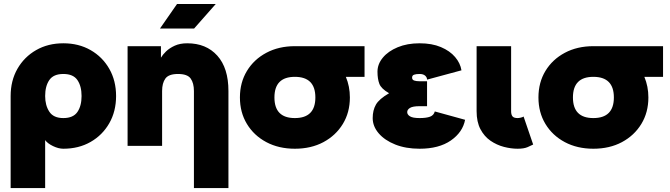

<svg xmlns="http://www.w3.org/2000/svg" viewBox="-20 -743 3415 978"><path d="M34.2 -253.9Q34.2 -332 68.8 -392.6Q103.5 -453.1 164.1 -487.8Q224.6 -522.5 302.7 -522.5Q380.9 -522.5 441.4 -487.8Q502 -453.1 536.6 -392.6Q571.3 -332 571.3 -253.9Q571.3 -175.8 536.6 -115.2Q502 -54.7 441.4 -20Q380.9 14.6 302.7 14.6Q277.8 14.6 249.8 1Q221.7 -12.7 210 -29.3V214.8H34.2ZM210 -253.9Q210 -206.5 231.2 -174.1Q252.4 -141.6 302.7 -141.6Q353 -141.6 374.3 -172.6Q395.5 -203.6 395.5 -253.9Q395.5 -304.2 374.3 -335.2Q353 -366.2 302.7 -366.2Q252.4 -366.2 231.2 -335.2Q210 -304.2 210 -253.9Z M967.8 214.8V-279.3Q967.8 -319.8 951.2 -343Q934.6 -366.2 886.7 -366.2Q839.4 -366.2 822.5 -343Q805.7 -319.8 805.7 -279.3V0H629.9V-507.8H799.8V-449.2Q808.6 -464.4 825.9 -481.2Q843.3 -498 870.1 -510.3Q897 -522.5 933.6 -522.5Q1030.3 -522.5 1086.9 -459.5Q1143.6 -396.5 1143.6 -279.3V214.8ZM968.8 -597.7H794.9L881.8 -722.7H1079.1Z M1202.1 -246.6Q1202.1 -322.8 1237.8 -381.6Q1273.4 -440.4 1336.7 -474.1Q1399.9 -507.8 1481.9 -507.8H1836.9V-351.6H1741.7Q1762.2 -302.7 1762.2 -246.6Q1762.2 -170.4 1726.3 -111.6Q1690.4 -52.7 1627.4 -19Q1564.5 14.6 1481.9 14.6Q1399.9 14.6 1336.7 -19Q1273.4 -52.7 1237.8 -111.6Q1202.1 -170.4 1202.1 -246.6ZM1377.9 -246.6Q1377.9 -141.6 1481.9 -141.6Q1586.4 -141.6 1586.4 -246.6Q1586.4 -351.6 1481.9 -351.6Q1377.9 -351.6 1377.9 -246.6Z M2117.2 -329.1H2155.3V-202.1H2117.2Q2082.5 -202.1 2068.4 -193.4Q2054.2 -184.6 2054.2 -171.9Q2054.2 -159.2 2068.4 -150.4Q2082.5 -141.6 2117.2 -141.6Q2151.9 -141.6 2170.7 -148.7Q2189.5 -155.8 2194.8 -175.3L2349.1 -132.8Q2336.9 -69.3 2276.4 -27.3Q2215.8 14.6 2117.2 14.6Q2047.4 14.6 1993.4 -6.8Q1939.5 -28.3 1908.9 -64Q1878.4 -99.6 1878.4 -141.6Q1878.4 -181.2 1894.8 -210Q1911.1 -238.8 1961.9 -268.1Q1921.9 -291 1912.4 -315.9Q1902.8 -340.8 1902.8 -377.9Q1902.8 -416.5 1930.2 -449.5Q1957.5 -482.4 2005.9 -502.4Q2054.2 -522.5 2117.2 -522.5Q2180.2 -522.5 2225.8 -503.2Q2271.5 -483.9 2298.1 -452.6Q2324.7 -421.4 2330.6 -384.8L2155.3 -337.4Q2155.3 -349.1 2145.5 -357.7Q2135.7 -366.2 2117.2 -366.2Q2099.1 -366.2 2089.1 -362.5Q2079.1 -358.9 2079.1 -347.7Q2079.1 -336.9 2089.1 -333Q2099.1 -329.1 2117.2 -329.1Z M2647 -149.4 2695.8 -6.8Q2686.5 -2 2667.7 6.3Q2648.9 14.6 2616.7 14.6Q2583 14.6 2546.6 5.1Q2510.3 -4.4 2478.5 -26.1Q2446.8 -47.9 2427.2 -85Q2407.7 -122.1 2407.7 -176.8V-507.8H2583.5V-176.8Q2583.5 -158.7 2590.6 -150.1Q2597.7 -141.6 2616.7 -141.6Q2623.5 -141.6 2632.8 -143.8Q2642.1 -146 2647 -149.4Z M2722.7 -246.6Q2722.7 -322.8 2758.3 -381.6Q2793.9 -440.4 2857.2 -474.1Q2920.4 -507.8 3002.4 -507.8H3357.4V-351.6H3262.2Q3282.7 -302.7 3282.7 -246.6Q3282.7 -170.4 3246.8 -111.6Q3210.9 -52.7 3147.9 -19Q3085 14.6 3002.4 14.6Q2920.4 14.6 2857.2 -19Q2793.9 -52.7 2758.3 -111.6Q2722.7 -170.4 2722.7 -246.6ZM2898.4 -246.6Q2898.4 -141.6 3002.4 -141.6Q3106.9 -141.6 3106.9 -246.6Q3106.9 -351.6 3002.4 -351.6Q2898.4 -351.6 2898.4 -246.6Z"/></svg>

Font: Giphurs Black
Style: Regular
Weight: 900
Version: Version 0.920; ttfautohint (v1.8.4.7-5d5b)